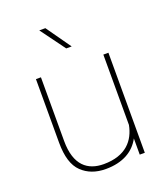

<svg xmlns="http://www.w3.org/2000/svg" viewBox="-139 -846 825 953"><g transform="rotate(-20 273.5 -370.0)"><path d="M464.8 0V-528.3H438V-156.7C423.3 -80.6 373 -16.6 254.9 -16.6C170.9 -16.6 108.4 -62.5 108.4 -191.9V-528.3H82V-192.9C82 -119.1 98.1 -67.4 130.4 -36.6C162.1 -5.9 204.1 9.8 255.9 9.8C347.7 9.8 406.7 -26.9 438 -85.4V0ZM180.2 -750 275.4 -620.1H304.2L212.4 -750Z"/></g></svg>

Font: Vazirmatn Thin
Style: Regular
Weight: 100
Designer: Saber Rastikerdar
Foundry: Saber Rastikerdar
Version: Version 33.003